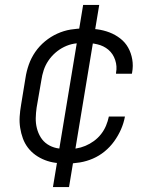

<svg xmlns="http://www.w3.org/2000/svg" viewBox="-20 -653 640 776"><path d="M250 8Q227 8 204.5 5Q182 2 161.5 -6Q141 -14 123.5 -26.5Q106 -39 93 -56Q80 -73 72.5 -93.5Q65 -114 61.5 -136.5Q58 -159 59.5 -182Q61 -205 65 -228L83 -338Q87 -365 96.5 -392Q106 -419 122.5 -443Q139 -467 162 -486Q185 -505 211.5 -517Q238 -529 265.5 -533.5Q293 -538 320 -538Q347 -538 373 -534.5Q399 -531 422.5 -522Q446 -513 466 -497.5Q486 -482 498 -460.5Q510 -439 514.5 -413Q519 -387 514 -360Q514 -359 513.5 -357.5Q513 -356 513 -355H449Q449 -356 449 -357Q449 -358 449 -359Q454 -385 445.5 -410.5Q437 -436 418 -452Q399 -468 373 -474Q347 -480 320 -480Q300 -480 279.5 -476.5Q259 -473 239.5 -463.5Q220 -454 203.5 -439.5Q187 -425 175 -407Q163 -389 156.5 -369Q150 -349 147 -328L128 -218Q125 -197 124.5 -176Q124 -155 129 -135Q134 -115 144.5 -98Q155 -81 171.5 -70Q188 -59 208.5 -54.5Q229 -50 250 -50Q269 -50 288 -53Q307 -56 325 -63.5Q343 -71 359.5 -83Q376 -95 388.5 -111Q401 -127 408.5 -145Q416 -163 420 -182H485Q480 -155 469 -130Q458 -105 441.5 -82Q425 -59 403 -41Q381 -23 355.5 -12Q330 -1 303 3.5Q276 8 250 8ZM194 103 294 -501H327L295 -506L316 -633H381L281 -29H249L280 -24L259 103Z"/></svg>

Font: Iosevka Curly LtExObl
Style: Regular
Weight: 300
Width: 7
Italic angle: -9°
Monospace: yes
Designer: Belleve Invis
Foundry: Belleve Invis
Version: Version 11.1.0; ttfautohint (v1.8.3)